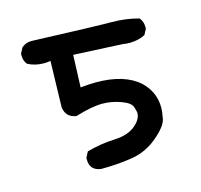

<svg xmlns="http://www.w3.org/2000/svg" viewBox="-75 -545 650 621"><g transform="rotate(-15 250.0 -235.0)"><path d="M191 -6Q154 -11 154 -47V-53L164 -72Q209 -85 257.5 -87Q306 -89 331 -113Q351 -131 351 -151Q351 -156 346 -171.5Q341 -187 310 -198Q279 -209 249 -209Q214 -209 158 -192Q124 -197 119 -231L123 -386Q112 -384 101 -384Q71 -384 47 -397Q37 -409 37 -427V-433L47 -452Q61 -464 79 -464H84Q298 -456 346 -456Q394 -456 437 -444Q448 -431 448 -413V-407L438 -388Q414 -376 386 -376Q375 -376 364 -378L199 -386L195 -278Q224 -281 247 -281Q342 -281 391 -237Q430 -200 430 -148Q430 -134 425.5 -110.5Q421 -87 382 -54Q343 -21 293.5 -13.5Q244 -6 191 -6Z"/></g></svg>

Font: Xiaolai SC
Style: Regular
Weight: 400
Designer: Nozomi Seto 瀬戸のぞみ
Version: Version 3.11;December 4, 2020;FontCreator 13.0.0.2613 64-bit